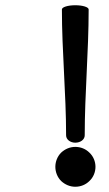

<svg xmlns="http://www.w3.org/2000/svg" viewBox="-20 -636 416 732"><path d="M216 -600C216 -440 232 -280 232 -120C232 -104 248 -92 267 -92C287 -92 303 -104 303 -120C303 -280 318 -440 318 -600C318 -609 295 -616 267 -616C239 -616 216 -609 216 -600ZM344 0C344 -20 336 -40 321 -54C307 -68 288 -76 267 -76C247 -76 228 -68 213 -54C199 -40 191 -20 191 0C191 20 199 40 213 54C228 68 247 76 267 76C288 76 307 68 321 54C336 40 344 20 344 0Z"/></svg>

Font: Nupuram Condensed Medium
Style: Regular
Weight: 500
Width: 3
Designer: Santhosh Thottingal (santhosh.thottingal@gmail.com)
Foundry: SMC
Version: Version 1.000